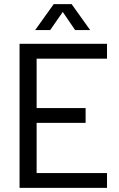

<svg xmlns="http://www.w3.org/2000/svg" viewBox="-20 -913 576 933"><path d="M75 0H500V-72H158V-316H396V-388H158V-628H500V-700H75ZM151 -767H224L285 -855L345 -767H418L328 -893H241Z"/></svg>

Font: Vanilla Cream Book
Style: Regular
Weight: 400
Designer: Jeremy Tribby, Jinavaṁso
Foundry: Tribby Type
Version: Version 1.422;Glyphs 3.1.2 (3151)